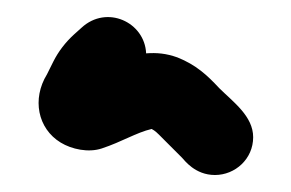

<svg xmlns="http://www.w3.org/2000/svg" viewBox="-20 -142 342 226"><path d="M278 19.5C278 -5.3 254.3 -22.1 238 -38.3C223.8 -53.6 210.8 -65.6 188.9 -74.4C175.4 -79.2 164.6 -80.1 152 -79.2C150.4 -116 105.6 -136.7 76 -109.4L67.2 -101.5C56.9 -92.1 48.7 -81.4 42.6 -69.2L35.3 -54.5C17.5 -25.6 24.3 9.3 51.4 25.8C64.3 33.7 84.1 38 99.9 32.7C123.5 24.9 140.3 14.1 158.5 9.8C163.2 12.5 163.2 12.5 174.3 23.7L194.3 43.7C197 46.4 209.4 64 233 64C256.8 64 278 45.1 278 19.5Z"/></svg>

Font: Just Breathe
Style: Bd
Weight: 400
Foundry: Cannot Into Space Fonts
Version: Version 0.72